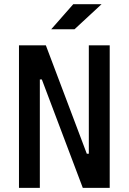

<svg xmlns="http://www.w3.org/2000/svg" viewBox="-20 -914 626 934"><path d="M382.8 0 183.6 -527.3H138.7V-693.4H203.1L402.3 -166H426.8V0ZM72.3 0V-693.4H173.8V0ZM412.1 0V-693.4H513.7V0ZM229 -771.5 336.4 -893.6H474.1L342.3 -771.5Z"/></svg>

Font: Cascadia Mono
Style: Regular
Weight: 400
Monospace: yes
Designer: Aaron Bell
Foundry: Saja Typeworks
Version: Version 2404.023